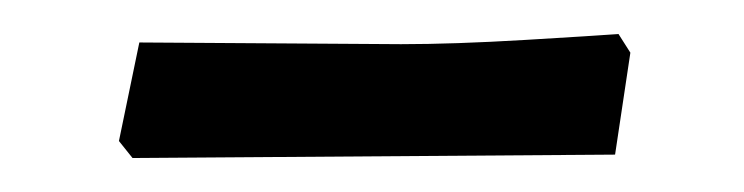

<svg xmlns="http://www.w3.org/2000/svg" viewBox="-20 -665 438 113"><path d="M50 -582 62 -640 216 -639Q247 -639 289 -641.5Q331 -644 344 -645L351 -634L342 -574L200 -573L58 -572Z"/></svg>

Font: Alegreya SC Medium
Style: Regular
Weight: 500
Designer: Juan Pablo del Peral
Foundry: Huerta Tipografica
Version: Version 2.007; ttfautohint (v1.6)